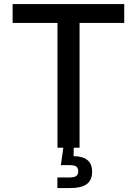

<svg xmlns="http://www.w3.org/2000/svg" viewBox="-20 -748 693 972"><path d="M43.9 -631.8V-727.5H608.9V-631.8H382.8V0H271V-631.8ZM270.5 204.1V150.4H329.6Q355.5 150.4 365.7 143.3Q376 136.2 376 119.1Q376 101.6 365.7 94.7Q355.5 87.9 329.6 87.9H288.1L303.7 -22.9H353.5V0L352.5 42.5Q446.3 43.5 446.3 120.6Q446.3 164.6 418.9 184.3Q391.6 204.1 332 204.1Z"/></svg>

Font: Inter Medium
Style: Regular
Weight: 500
Designer: Rasmus Andersson
Foundry: rsms
Version: Version 4.001;git-9221beed3